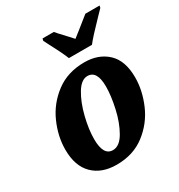

<svg xmlns="http://www.w3.org/2000/svg" viewBox="-182 -887 946 1017"><g transform="rotate(-30 290.5 -378.0)"><path d="M39 -195Q39 -276 75 -357Q111 -438 183 -492Q255 -546 357 -546Q443 -546 497 -495.5Q551 -445 551 -342Q551 -263 516 -181.5Q481 -100 409.5 -45Q338 10 236 10Q145 10 92 -42.5Q39 -95 39 -195ZM393 -378Q393 -475 335 -475Q297 -475 266 -423.5Q235 -372 217 -299Q199 -226 199 -167Q199 -67 257 -67Q298 -67 329 -120.5Q360 -174 376.5 -248Q393 -322 393 -378ZM226 -753 229 -766H298Q308 -753 347 -712L379 -677Q408 -699 491 -766H578L575 -753Q566 -743 543 -720Q465 -640 439 -606H298Q285 -641 226 -753Z"/></g></svg>

Font: Noto Serif NarrowExtraBold
Style: Italic
Weight: 800
Width: 4
Italic angle: -12°
Designer: Monotype Design Team
Foundry: Monotype Imaging Inc.
Version: Version 1.001